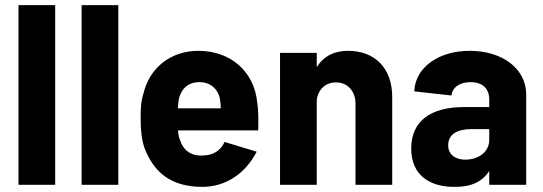

<svg xmlns="http://www.w3.org/2000/svg" viewBox="-20 -720 2117 748"><path d="M52 0H195V-700H52Z M298 0H441V-700H298Z M769 8C858 8 936 -43 980 -129L855 -167C839 -132 810 -115 769 -114C722 -112 693 -137 682 -173C677 -183 675 -196 673 -212H986C987 -251 987 -291 982 -322C970 -440 880 -522 753 -522C646 -522 563 -457 539 -356C530 -330 527 -294 528 -258C528 -211 532 -175 543 -143C580 -48 646 8 769 8ZM673 -298C674 -314 675 -327 678 -339C688 -375 713 -400 757 -400C799 -400 827 -375 836 -339C838 -327 840 -313 840 -298Z M1071 0H1214V-331C1220 -373 1249 -399 1289 -399C1334 -399 1365 -365 1365 -316V0H1508V-342C1508 -456 1439 -522 1336 -522C1283 -522 1241 -502 1214 -458V-514H1071Z M1886 -332V-303H1789C1657 -303 1582 -248 1582 -141C1582 -35 1658 9 1751 8C1816 9 1860 -13 1886 -54V0H2030V-352C2030 -450 1940 -522 1810 -522C1686 -522 1597 -455 1594 -364L1739 -348C1742 -379 1770 -400 1813 -400C1861 -400 1886 -374 1886 -332ZM1726 -154C1726 -196 1760 -217 1816 -217H1886V-175C1886 -127 1843 -98 1792 -98C1754 -98 1726 -118 1726 -154Z"/></svg>

Font: Vanilla Cream Black
Style: Regular
Weight: 900
Designer: Jeremy Tribby, Jinavaṁso
Foundry: Tribby Type
Version: Version 1.422;Glyphs 3.1.2 (3151)